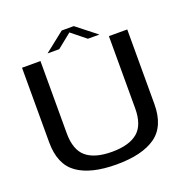

<svg xmlns="http://www.w3.org/2000/svg" viewBox="-139 -922 1031 1057"><g transform="rotate(-20 376.5 -394.0)"><path d="M367.5 4Q518 4 596.8 -52Q675.5 -108 675.5 -238V-674.5H568V-251.5Q568 -154 517.8 -112Q467.5 -70 367.5 -70Q267 -70 217 -112Q167 -154 167 -251.5V-674.5H59V-238Q59 -108 138 -52Q217 4 367.5 4ZM218 -700.5H286.5L370.5 -768L454.5 -700.5H522L405 -792.5H334.5Z"/></g></svg>

Font: Anybody SemiExpanded
Style: Regular
Weight: 400
Width: 6
Designer: Tyler Finck
Foundry: Etcetera Type Company
Version: Version 1.113;gftools[0.9.25]